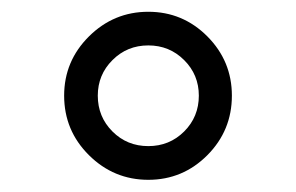

<svg xmlns="http://www.w3.org/2000/svg" viewBox="-20 -718 498 323"><path d="M87.9 -557.1Q87.9 -615.2 129.6 -656.7Q171.4 -698.2 229.5 -698.2Q287.6 -698.2 328.9 -656.7Q370.1 -615.2 370.1 -557.1Q370.1 -498.5 328.9 -457Q287.6 -415.5 229.5 -415.5Q171.4 -415.5 129.6 -457Q87.9 -498.5 87.9 -557.1ZM314.5 -557.1Q314.5 -592.3 289.8 -616.9Q265.1 -641.6 229.5 -641.6Q193.8 -641.6 169.2 -616.9Q144.5 -592.3 144.5 -557.1Q144.5 -521.5 169.2 -496.8Q193.8 -472.2 229.5 -472.2Q265.1 -472.2 289.8 -496.8Q314.5 -521.5 314.5 -557.1Z"/></svg>

Font: HK Grotesk Medium Legacy
Style: Regular
Weight: 500
Designer: Alfredo Marco Pradil
Foundry: Hanken Design Co.
Version: Version 2.022;PS 002.022;hotconv 1.0.88;makeotf.lib2.5.64775